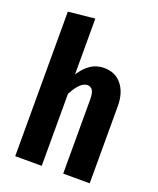

<svg xmlns="http://www.w3.org/2000/svg" viewBox="-140 -840 761 925"><g transform="rotate(20 240.5 -377.5)"><path d="M433 -395V0H297V-380Q297 -413 288 -427Q279 -441 261 -441Q225 -441 187 -369V0H51V-741L187 -755V-469Q213 -508 242 -527Q271 -546 310 -546Q367 -546 400 -505Q433 -464 433 -395Z"/></g></svg>

Font: Fira Sans Extra Condensed SemiBold
Style: Regular
Weight: 600
Width: 1
Designer: Carrois Corporate & Edenspiekermann AG
Foundry: Carrois Corporate GbR & Edenspiekermann AG
Version: Version 4.203